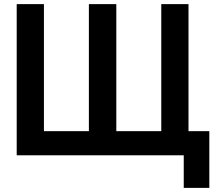

<svg xmlns="http://www.w3.org/2000/svg" viewBox="-20 -753 1040 931"><path d="M995 158H871V0H61V-733H193V-117H411V-733H544V-117H762V-733H894V-117H995Z"/></svg>

Font: IBM Plex Sans JP SemiBold
Style: Regular
Weight: 600
Designer: Mike Abbink; Paul van der Laan; Pieter van Rosmalen; Wujin Sim; Yejin Wi; Jinhee Kim; Boomi Park; Yona Kim; Kichan Ma
Foundry: Sandoll Inc.
Version: Version 1.001